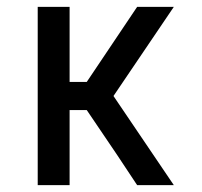

<svg xmlns="http://www.w3.org/2000/svg" viewBox="-20 -540 588 560"><path d="M90 0V-520H183V-301H233L380 -520H487L311 -260L487 0H380L321 -89L233 -219H183V0Z"/></svg>

Font: Iosevka Semi-Condensed Medium
Style: Regular
Weight: 500
Monospace: yes
Designer: Belleve Invis
Foundry: Belleve Invis
Version: Version 27.3.5